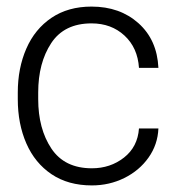

<svg xmlns="http://www.w3.org/2000/svg" viewBox="-20 -553 536 583"><path d="M402 -163H461Q459 -114 431 -74.5Q403 -35 357.5 -12.5Q312 10 259 10Q187 10 136.5 -24Q86 -58 60 -117.5Q34 -177 34 -252V-272Q34 -346 60 -405.5Q86 -465 136.5 -499Q187 -533 258 -533Q344 -533 400.5 -482.5Q457 -432 461 -347H402Q398 -408 358 -445Q318 -482 258 -482Q175 -482 135.5 -422Q96 -362 96 -272V-252Q96 -162 136 -102Q176 -42 259 -42Q315 -42 356.5 -74.5Q398 -107 402 -163Z"/></svg>

Font: Freesentation 3 Light
Style: Regular
Weight: 300
Designer: glyphs from Roboto by Christian Robertson / Hangul glyphs from Noto Sans CJK(Source Han Sans) by Jang Soo-young and Kang
Foundry: PT&
Version: Version 2.001